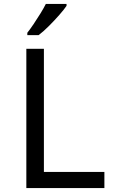

<svg xmlns="http://www.w3.org/2000/svg" viewBox="-20 -964 640 984"><path d="M115 0V-714H205V-83H515V0ZM120 -796Q135 -815 152.5 -841Q170 -867 187 -894.5Q204 -922 215 -944H321V-934Q309 -916 284 -887.5Q259 -859 230.5 -830.5Q202 -802 178 -784H120Z"/></svg>

Font: Noto Sans Mono
Style: Regular
Weight: 400
Designer: Monotype Design Team
Foundry: Monotype Imaging Inc.
Version: Version 2.014